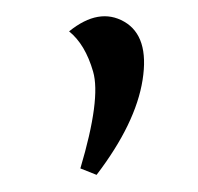

<svg xmlns="http://www.w3.org/2000/svg" viewBox="-20 -640 239 232"><path d="M96.7 -428.7 77.1 -436.5Q102.1 -520.5 92.5 -553.5Q83 -586.4 63.5 -602.1Q99.6 -631.3 130.1 -613.8Q160.6 -596.2 152.3 -543.5Q144 -490.7 96.7 -428.7Z"/></svg>

Font: Lancelot
Style: Regular
Weight: 400
Designer: Marion Kadi
Foundry: Marion Kadi, Anton Koovit
Version: 1.004